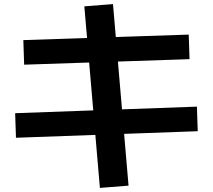

<svg xmlns="http://www.w3.org/2000/svg" viewBox="-20 -829 1040 938"><path d="M468 89 392 -798 532 -809 608 78ZM58 -156 54 -276 942 -308 946 -188ZM98 -513 94 -633 902 -660 906 -540Z"/></svg>

Font: M PLUS 1 Code
Style: Regular
Weight: 400
Designer: Coji Morishita
Foundry: UNDERFOREST DESIGN
Version: Version 1.005